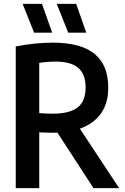

<svg xmlns="http://www.w3.org/2000/svg" viewBox="-20 -968 642 988"><path d="M461 0 275.5 -285.5Q268 -285 251.5 -285Q224 -285 182 -287V0H61V-729Q159.5 -748.5 252.5 -748.5Q395.5 -748.5 466.2 -691Q537 -633.5 537 -518Q537.5 -438 499.8 -384.5Q462 -331 391 -306L593 0ZM182 -386Q220 -383 250.5 -383Q338 -383 379.2 -415Q420.5 -447 420.5 -517.5Q420.5 -586 382.8 -618.5Q345 -651 266.5 -651Q224.5 -651 182 -644.5ZM155.5 -800 96.5 -948H196L248.5 -800ZM331 -800 272 -948H372L424 -800Z"/></svg>

Font: Encode Sans Condensed SemiBold
Style: Regular
Weight: 600
Width: 3
Designer: Multiple Designers
Foundry: Impallari Type
Version: Version 2.000